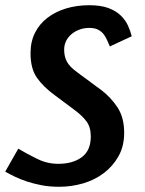

<svg xmlns="http://www.w3.org/2000/svg" viewBox="-35 -702 555 736"><path d="M307 -682Q352 -682 381 -671Q410 -660 428 -642.5Q446 -625 455.5 -604Q465 -583 470 -563L386 -524Q382 -533 377 -545Q372 -557 364 -568.5Q356 -580 342.5 -587.5Q329 -595 307 -595Q287 -595 269.5 -588.5Q252 -582 239 -571Q226 -560 218.5 -545Q211 -530 211 -512Q211 -494 215.5 -480Q220 -466 228.5 -455Q237 -444 248 -435Q259 -426 273 -416L353 -357Q389 -330 415 -291Q441 -252 441 -193Q441 -142 419.5 -103.5Q398 -65 363 -38.5Q328 -12 283.5 1Q239 14 192 14Q155 14 124 8Q93 2 67.5 -6.5Q42 -15 21.5 -25Q1 -35 -15 -44L35 -132Q69 -112 107.5 -93Q146 -74 188 -74Q244 -74 278.5 -99.5Q313 -125 313 -179Q313 -214 297 -236Q281 -258 250 -281L175 -337Q131 -369 106.5 -404Q82 -439 82 -498Q82 -542 99 -576Q116 -610 146.5 -633.5Q177 -657 218 -669.5Q259 -682 307 -682Z"/></svg>

Font: Amaranth
Style: Italic
Weight: 400
Designer: Gesine Todt
Foundry: Gesine Todt
Version: Version 1.001